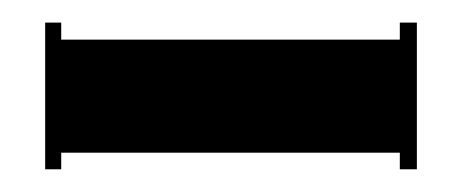

<svg xmlns="http://www.w3.org/2000/svg" viewBox="-20 -520 409 170"><path d="M20 -500H34.2V-484.9H334V-500H349.1V-370.1H334V-384.8H34.2V-370.1H20Z"/></svg>

Font: Copperplate CC
Style: Bold
Weight: 700
Designer: indestructible type*
Foundry: Cowboy Collective
Version: Version 1.000